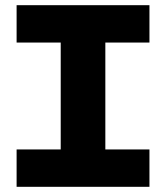

<svg xmlns="http://www.w3.org/2000/svg" viewBox="-20 -720 640 740"><path d="M44 0V-144H214V-556H44V-700H556V-556H386V-144H556V0Z"/></svg>

Font: Red Hat Mono
Style: Regular
Weight: 300
Monospace: yes
Designer: Pentagram, MCKL
Foundry: Pentagram, MCKL
Version: Version 1.023